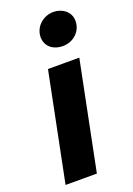

<svg xmlns="http://www.w3.org/2000/svg" viewBox="-140 -775 575 830"><g transform="rotate(-20 147.5 -360.5)"><path d="M12 0H156L256 -497H112ZM206 -568C256 -568 295 -604 295 -652C295 -696 256 -721 218 -721C168 -721 129 -682 129 -637C129 -591 167 -568 206 -568Z"/></g></svg>

Font: Source Sans Pro
Style: Bold Italic
Weight: 700
Italic angle: -11°
Designer: Paul D. Hunt
Foundry: Adobe Systems Incorporated
Version: Version 3.006;hotconv 1.0.111;makeotfexe 2.5.65597